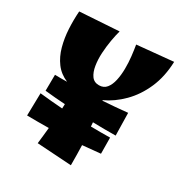

<svg xmlns="http://www.w3.org/2000/svg" viewBox="-178 -908 1014 1058"><g transform="rotate(30 329.5 -379.0)"><path d="M73 -107 76 -250Q149 -242 221 -237Q221 -251 222 -265Q157 -269 93 -276L94 -378Q133 -377 171 -378Q123 -398 94 -437Q65 -476 51 -527.5Q37 -579 34 -635.5Q31 -692 35 -747L283 -763Q275 -735 268 -695Q261 -655 258.5 -612.5Q256 -570 262 -532.5Q268 -495 284.5 -472Q301 -449 332 -449Q362 -449 379 -470Q396 -491 403.5 -525Q411 -559 411.5 -599Q412 -639 407.5 -678Q403 -717 398 -746L627 -768Q624 -673 591 -597.5Q558 -522 505 -469Q452 -416 391 -388Q391 -386 392 -385Q471 -390 548 -398L551 -255Q478 -254 406 -256Q407 -242 408 -230Q470 -229 530 -230L531 -128Q474 -122 417 -117Q419 -60 419 10L200 -4Q203 -32 206 -57.5Q209 -83 211 -107Q143 -106 73 -107Z"/></g></svg>

Font: Marhey ExtraBold
Style: Regular
Weight: 800
Designer: Nur Syamsi & Bustanul Arifin
Foundry: Namelatype
Version: Version 1.000; ttfautohint (v1.8.4.7-5d5b)